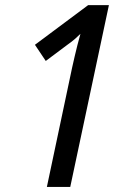

<svg xmlns="http://www.w3.org/2000/svg" viewBox="-20 -734 514 754"><path d="M164.1 0 263.2 -468.3Q268.6 -491.7 273.4 -513.2Q278.3 -534.7 283.9 -556.4Q289.6 -578.1 295.9 -601.1Q285.6 -590.8 273.4 -580.3Q261.2 -569.8 246.6 -559.6L159.7 -494.6L117.2 -558.1L326.2 -713.9H407.7L255.9 0Z"/></svg>

Font: Open Sans SemiCondensed Medium
Style: Italic
Weight: 500
Width: 4
Italic angle: -12°
Designer: Monotype Design Team
Foundry: Monotype Imaging Inc.
Version: Version 3.000